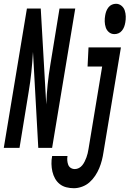

<svg xmlns="http://www.w3.org/2000/svg" viewBox="-63 -780 684 1013"><path d="M-43 0 79 -735H152L181 -229Q183 -282 188.5 -335Q194 -388 203 -441L251 -735H334L212 0H139L111 -506Q108 -453 102.5 -400Q97 -347 88 -294L40 0ZM541 -600Q524 -600 512 -610Q500 -620 495 -635Q490 -650 489.5 -666.5Q489 -683 492 -699Q494 -711 498 -721.5Q502 -732 509.5 -741.5Q517 -751 527.5 -755.5Q538 -760 549 -760Q565 -760 577.5 -750Q590 -740 595 -725Q600 -710 600.5 -693.5Q601 -677 598 -661Q596 -649 592 -638.5Q588 -628 580.5 -618.5Q573 -609 562.5 -604.5Q552 -600 541 -600ZM327 213Q306 213 286.5 208Q267 203 252 191Q237 179 227.5 162Q218 145 213.5 125.5Q209 106 208.5 85Q208 64 212 44Q212 44 212 44Q212 44 212 43H293Q293 43 293 43Q293 43 293 44Q291 55 292 67Q293 79 297 89.5Q301 100 310.5 106Q320 112 332 112Q343 112 353.5 106.5Q364 101 371.5 91.5Q379 82 384 71.5Q389 61 393 50.5Q397 40 399.5 29Q402 18 404 6L476 -429H399L404 -530H575L483 23Q480 44 474.5 65.5Q469 87 460.5 107.5Q452 128 439 147.5Q426 167 409 182Q392 197 370 205Q348 213 327 213Z"/></svg>

Font: Iosevka Curly Extended Oblique
Style: Bold
Weight: 700
Width: 7
Italic angle: -9°
Monospace: yes
Designer: Belleve Invis
Foundry: Belleve Invis
Version: Version 11.1.0; ttfautohint (v1.8.3)